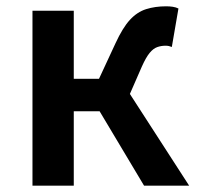

<svg xmlns="http://www.w3.org/2000/svg" viewBox="-20 -589 631 609"><path d="M83 0V-555H214V-339H294L346 -451Q369 -501 392 -526Q415 -551 443.5 -560Q472 -569 507 -569Q518 -569 528 -567.5Q538 -566 546 -562L525 -440Q520 -442 515.5 -443Q511 -444 505 -444Q491 -444 478.5 -439.5Q466 -435 454.5 -421Q443 -407 430 -378L392 -291L580 0H437L296 -236H214V0Z"/></svg>

Font: Noto Sans HK SemiBold
Style: Regular
Weight: 600
Version: Version 2.004-H2;hotconv 1.0.118;makeotfexe 2.5.65603